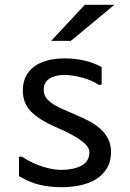

<svg xmlns="http://www.w3.org/2000/svg" viewBox="-20 -782 540 799"><path d="M71 -130Q114 -102 157.5 -88.5Q201 -75 234 -75Q285 -75 318.5 -92.5Q352 -110 352 -149Q352 -171 319.5 -196Q287 -221 210 -254Q144 -283 109.5 -317.5Q75 -352 75 -405Q75 -469 121 -504Q167 -539 252 -539Q290 -539 329 -530.5Q368 -522 403 -503V-429H391Q378 -438 360.5 -445.5Q343 -453 323.5 -458.5Q304 -464 284.5 -467Q265 -470 248 -470Q209 -470 185.5 -454.5Q162 -439 162 -409Q162 -392 169.5 -379Q177 -366 193.5 -354Q210 -342 236 -330Q262 -318 298 -303Q324 -292 350 -278.5Q376 -265 396.5 -247Q417 -229 429.5 -205Q442 -181 442 -150Q442 -110 425 -82Q408 -54 380 -36.5Q352 -19 314.5 -11Q277 -3 237 -3Q191 -3 149 -12Q107 -21 59 -49V-130ZM333 -762H456L275 -612H193Z"/></svg>

Font: D2Coding ligature
Style: Regular
Weight: 400
Monospace: yes
Designer: Yong-Rak Park; Jeong-Hwan Yoon; Sang-Min Lee;
Foundry: NHN Corporation
Version: Version 1.3.2; Build 20180524